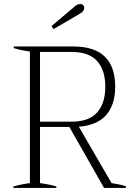

<svg xmlns="http://www.w3.org/2000/svg" viewBox="-20 -930 673 950"><path d="M245 -786 235 -801 345 -894Q361 -910 377 -910Q386 -910 391.5 -904.5Q397 -899 397 -891Q397 -874 375 -862ZM603 -8V0H495L323 -302H178V-24Q230 -17 259 -7V0H46V-7Q82 -18 128 -24V-675Q79 -682 48 -692V-700H343Q550 -700 550 -501Q550 -412 505.5 -361Q461 -310 370 -303L532 -24Q537 -23 563.5 -18.5Q590 -14 603 -8ZM178 -328H335Q420 -328 460.5 -373.5Q501 -419 501 -501Q501 -583 460.5 -628Q420 -673 335 -673H178Z"/></svg>

Font: Trirong ExtraLight
Style: Regular
Weight: 275
Designer: Katatrad Team
Foundry: CadsonDemak
Version: Version 1.001